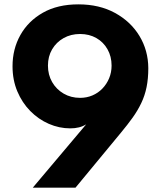

<svg xmlns="http://www.w3.org/2000/svg" viewBox="-20 -861 742 881"><path d="M130.5 0 375.5 -290.5Q346 -272 302.5 -272Q251.5 -272 204 -292.8Q156.5 -313.5 119 -351.5Q81.5 -389.5 59.5 -441.8Q37.5 -494 37.5 -557Q37.5 -636 73.5 -700.2Q109.5 -764.5 177 -802.8Q244.5 -841 339.5 -841Q436 -841 508 -801.5Q580 -762 620 -695.8Q660 -629.5 660.5 -548.5Q660.5 -500 652.5 -461Q644.5 -422 628.2 -388Q612 -354 588.8 -321.5Q565.5 -289 536 -253.5L326.5 0ZM347.5 -412Q378 -412 404.2 -423.2Q430.5 -434.5 450 -454.8Q469.5 -475 480.8 -502Q492 -529 492 -560Q492 -602 473.2 -635Q454.5 -668 422 -686.5Q389.5 -705 347.5 -705Q305 -705 271.8 -686.2Q238.5 -667.5 219.2 -634.8Q200 -602 200 -560Q200 -518 219.2 -484.5Q238.5 -451 272 -431.5Q305.5 -412 347.5 -412Z"/></svg>

Font: Spartan Thin
Style: Bold
Weight: 700
Version: Version 1.004